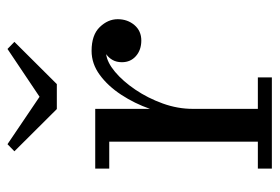

<svg xmlns="http://www.w3.org/2000/svg" viewBox="-134 -594 728 500"><g transform="rotate(-90 230.0 -344.0)"><path d="M228 -605 352.5 -688.5 371 -670.5 261 -560H196L86 -670.5L104.5 -688.5ZM41 -36.5H111V-423.5H41V-460H196.5V-317.5Q210.5 -357.5 233.2 -392.2Q256 -427 285 -448.2Q314 -469.5 347.5 -469.5Q389 -469.5 409.5 -448.2Q430 -427 430 -401.5Q430 -376 414.8 -358Q399.5 -340 374.5 -340Q350 -340 334 -354Q318 -368 318 -390.5Q318 -404.5 323.8 -414.8Q329.5 -425 339 -431.5Q317.5 -429 293 -408.5Q268.5 -388 246.5 -355.5Q224.5 -323 210.5 -284.2Q196.5 -245.5 196.5 -206V-36.5H278.5V0H41Z"/></g></svg>

Font: Bodoni* 06pt
Style: Regular
Weight: 400
Version: Version 2.3